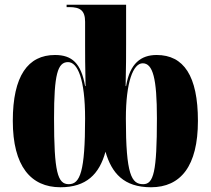

<svg xmlns="http://www.w3.org/2000/svg" viewBox="-20 -780 890 810"><path d="M235 10C344 10 399 -45 425 -140C451 -50 502 10 617 10C742 10 815 -79 815 -270C815 -460 755 -548 641 -548C575 -548 528 -513 512 -417H510C512 -496 512 -556 512 -592V-760H261V-750H272C318 -750 339 -736 339 -688V-592C339 -556 339 -496 341 -417H339C322 -513 284 -548 212 -548C98 -548 34 -460 34 -270C34 -79 110 10 235 10ZM270 -3C223 -3 208 -54 208 -281C208 -466 223 -518 267 -518C307 -518 339 -448 339 -280C339 -56 318 -3 270 -3ZM584 -3C535 -3 511 -42 511 -280C511 -434 542 -513 582 -513C625 -513 642 -449 642 -281C642 -54 628 -3 584 -3Z"/></svg>

Font: Noto Serif Display Condensed Black
Style: Regular
Weight: 900
Width: 3
Designer: Monotype Design Team
Foundry: Monotype Imaging Inc.
Version: Version 2.009